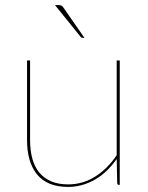

<svg xmlns="http://www.w3.org/2000/svg" viewBox="-20 -728 582 756"><path d="M451.5 -490V0H448.5Q441.5 0 441.5 -8L439.5 -102Q422 -77 401 -56.5Q380 -36 355.5 -21.8Q331 -7.5 304 0.2Q277 8 248.5 8Q166.5 8 126.5 -40.5Q86.5 -89 86.5 -176V-490H98.5V-176Q98.5 -135 107.5 -102.8Q116.5 -70.5 135.2 -48Q154 -25.5 182 -13.8Q210 -2 248.5 -2Q306 -2 354.5 -32.5Q403 -63 439.5 -117V-490ZM209.5 -708Q218 -708 222 -706Q226 -704 230.5 -697L312.5 -579H305.5Q300 -579 297.5 -583L196.5 -708Z"/></svg>

Font: Lato 2
Style: Regular
Weight: 100
Designer: Lukasz Dziedzic with Adam Twardoch and Botio Nikoltchev
Foundry: tyPoland Lukasz Dziedzic
Version: Version 2.015; 2015-08-06; http://www.latofonts.com/